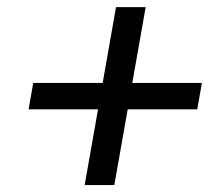

<svg xmlns="http://www.w3.org/2000/svg" viewBox="-20 -620 626 547"><path d="M221.2 -92.8H305.7L343.8 -308.6H542L555.2 -383.8H356.9L395 -599.6H310.5L272.5 -383.8H74.7L61.5 -308.6H259.3Z"/></svg>

Font: Cascadia Code PL SemiLight
Style: Italic
Weight: 350
Italic angle: -10°
Monospace: yes
Designer: Aaron Bell
Foundry: Saja Typeworks
Version: Version 2404.023